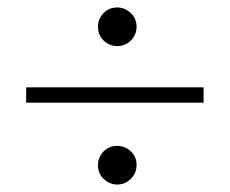

<svg xmlns="http://www.w3.org/2000/svg" viewBox="-20 -578 613 512"><path d="M293 -455.1Q314 -455.1 329.1 -470.2Q344.2 -485.4 344.2 -506.8Q344.2 -528.8 328.4 -543.5Q312.5 -558.1 293 -558.1Q270 -558.1 255.6 -542.5Q241.2 -526.9 241.2 -506.8Q241.2 -483.9 256.8 -469.5Q272.5 -455.1 293 -455.1ZM49.8 -304.2V-345.2H522.9V-304.2ZM241.2 -138.2Q241.2 -115.2 256.8 -100.6Q272.5 -85.9 293 -85.9Q314 -85.9 329.1 -101.3Q344.2 -116.7 344.2 -138.2Q344.2 -160.2 328.6 -174.6Q313 -189 293 -189Q270 -189 255.6 -173.6Q241.2 -158.2 241.2 -138.2Z"/></svg>

Font: Ortica Linear Light
Style: Regular
Weight: 300
Designer: Benedetta Bovani
Foundry: Collletttivo
Version: Version 2.000;Glyphs 3.1.2 (3151)